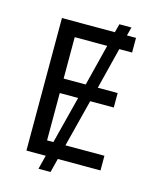

<svg xmlns="http://www.w3.org/2000/svg" viewBox="-123 -842 802 999"><g transform="rotate(15 278.0 -342.5)"><path d="M496 0H266L247 75H182L201 0H97V-714H382L394 -760H459L447 -714H496V-635H427L371 -412H478V-334H351L286 -79H496ZM187 -412H306L362 -635H187ZM187 -79H221L286 -334H187Z"/></g></svg>

Font: Go Noto Current
Style: Regular
Weight: 400
Designer: Monotype Design Team
Foundry: Monotype Imaging Inc.
Version: Version 2.007; ttfautohint (v1.8) -l 8 -r 50 -G 200 -x 14 -D